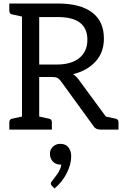

<svg xmlns="http://www.w3.org/2000/svg" viewBox="-20 -737 707 1092"><path d="M33 0V-41Q33 -59 49 -62L105 -74V-643L49 -655Q33 -658 33 -676V-717H309Q436 -717 503.5 -666.5Q571 -616 571 -518Q571 -439 523.5 -387Q476 -335 395 -315Q411 -306 427 -285L582 -74L638 -62Q654 -59 654 -41V0H550Q523 0 511 -21L325 -277Q316 -289 306 -294Q296 -299 276 -299H203V-74L259 -62Q275 -59 275 -41V0ZM203 -370H304Q385 -370 431 -407Q477 -444 477 -511Q477 -640 309 -640H203ZM290 335 275 320Q269 314 269 306Q269 300 276 293Q287 279 305.5 253.5Q324 228 329 199H322Q297 199 280.5 181.5Q264 164 264 137Q264 114 281 97.5Q298 81 323 81Q353 81 369 101Q385 121 385 152Q385 198 359 249Q333 300 290 335Z"/></svg>

Font: Aleo
Style: Regular
Weight: 400
Designer: Alessio Laiso
Foundry: Alessio Laiso
Version: Version 2.001; ttfautohint (v1.8.4.7-5d5b);gftools[0.9.29]